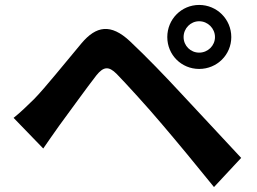

<svg xmlns="http://www.w3.org/2000/svg" viewBox="-20 -762 1040 777"><path d="M723 -612C723 -647 751 -676 786 -676C821 -676 850 -647 850 -612C850 -577 821 -549 786 -549C751 -549 723 -577 723 -612ZM657 -612C657 -540 714 -483 786 -483C858 -483 916 -540 916 -612C916 -684 858 -742 786 -742C714 -742 657 -684 657 -612ZM35 -285 155 -161C173 -187 197 -222 220 -254C260 -308 331 -407 370 -457C399 -493 420 -495 452 -463C488 -426 577 -329 635 -260C694 -191 779 -88 846 -5L956 -123C879 -205 777 -316 710 -387C650 -452 573 -532 506 -595C428 -668 369 -657 310 -587C241 -505 163 -407 118 -361C87 -331 65 -309 35 -285Z"/></svg>

Font: Source Han Sans KR
Style: Bold
Weight: 700
Designer: Ryoko NISHIZUKA 西塚涼子 (kana, bopomofo & ideographs); Paul D. Hunt (Latin, Greek & Cyrillic); Sandoll Communications 산돌커뮤니
Foundry: Adobe
Version: Version 2.004;hotconv 1.0.118;makeotfexe 2.5.65603